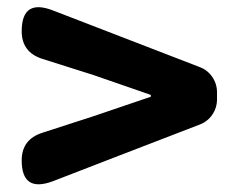

<svg xmlns="http://www.w3.org/2000/svg" viewBox="-20 -640 649 522"><path d="M39 -204Q39 -261 95 -279L234 -324L390 -377V-382L234 -436L95 -480Q39 -498 39 -555Q39 -644 123 -612L522 -458Q544 -450 557 -431Q570 -412 570 -389V-370Q570 -347 557 -328Q544 -309 522 -301L304 -217L123 -147Q39 -116 39 -204Z"/></svg>

Font: GenSenRounded TW H
Style: Regular
Weight: 900
Version: Version 1.501;PS 1;hotconv 16.6.51;makeotf.lib2.5.65220